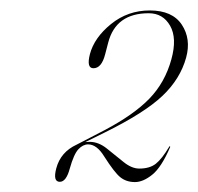

<svg xmlns="http://www.w3.org/2000/svg" viewBox="-20 -724 389 377"><path d="M90.5 -393.5Q99 -425.5 130.5 -440L184.5 -468Q242.5 -498.5 273.2 -530.2Q304 -562 316.5 -607.5Q328 -649 314 -673.5Q300 -698 272 -698Q207.5 -698 192.5 -640.5L186.5 -617.5Q179.5 -590 163.5 -590Q149.5 -590 156.5 -617.5Q165 -650 198 -676.8Q231 -703.5 274 -703.5Q318.5 -703.5 337 -675.5Q355.5 -647.5 345.5 -611Q334 -569 299 -535.8Q264 -502.5 186 -464L147.5 -445Q151.5 -445.5 156 -445.5Q173.5 -445.5 190 -432.2Q206.5 -419 222.5 -406Q238.5 -393 253.5 -393Q274 -393 286 -402.5Q298 -412 312 -435.5Q313 -437 313.5 -437Q314.5 -436.5 314 -435Q297 -395.5 279 -381Q261 -366.5 245 -366.5Q228 -366.5 216.2 -376Q204.5 -385.5 184.5 -417Q170 -440.5 153 -440.5Q143 -440.5 134 -431Q125 -421.5 117 -393Q110 -367 97.5 -367Q83.5 -367 90.5 -393.5Z"/></svg>

Font: Fraunces 144pt S000 Thin
Style: Italic
Weight: 100
Italic angle: -16°
Version: Version 1.000; ttfautohint (v1.8.3)